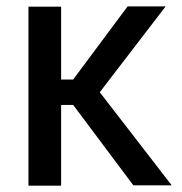

<svg xmlns="http://www.w3.org/2000/svg" viewBox="-20 -586 575 606"><path d="M400.9 -1 210.9 -254.9H172.9V0H69.8V-564.9H172.9V-335H210.9L382.8 -565.9H502.9L294.9 -294.9L522 -1Z"/></svg>

Font: Neutral Grotesk
Style: Regular
Weight: 400
Designer: Nawras Khrais
Foundry: Nawras Khrais
Version: Version 1.000;PS 001.000;hotconv 1.0.88;makeotf.lib2.5.64775